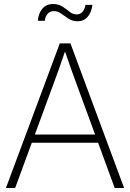

<svg xmlns="http://www.w3.org/2000/svg" viewBox="-20 -946 654 966"><path d="M9.8 0 280.8 -727.5H334.5L604.5 0H557.1L473.6 -228H140.1L56.2 0ZM155.3 -269H458.5L365.7 -522Q352.1 -558.6 337.9 -598.4Q323.7 -638.2 307.1 -687Q290.5 -638.2 276.4 -598.4Q262.2 -558.6 248.5 -522ZM370.6 -838.9Q344.7 -838.9 325 -851.8Q305.2 -864.7 288.1 -877.4Q271 -890.1 252 -890.1Q231.4 -890.1 219.5 -876.5Q207.5 -862.8 205.6 -841.3H170.4Q172.9 -877.9 192.9 -901.9Q212.9 -925.8 246.6 -925.8Q274.9 -925.8 294.4 -912.8Q314 -899.9 330.3 -886.7Q346.7 -873.5 365.2 -873.5Q400.9 -873.5 410.2 -921.4H444.8Q440.4 -883.3 420.7 -861.1Q400.9 -838.9 370.6 -838.9Z"/></svg>

Font: Inter Display ExtraLight
Style: Regular
Weight: 200
Designer: Rasmus Andersson
Foundry: rsms
Version: Version 4.000;git-a52131595